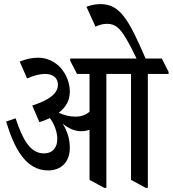

<svg xmlns="http://www.w3.org/2000/svg" viewBox="-20 -909 841 935"><path d="M214 -79C278 -79 320 -120 320 -189C320 -230 309 -269 285 -307C313 -284 343 -270 376 -270C390 -270 404 -273 416 -277V-33L488 6H498V-549H618V-33L690 6H700V-549H801V-559L768 -624H689C606 -816 564 -889 469 -889C446 -889 422 -884 401 -876L445 -779C463 -788 482 -793 502 -793C541 -793 565 -771 593 -723C610 -695 622 -672 645 -624H322V-613L355 -549H416V-365C399 -350 377 -341 347 -341C320 -341 291 -348 266 -360C303 -388 320 -422 320 -463C320 -507 302 -548 276 -578C248 -609 209 -628 166 -628C134 -628 105 -621 76 -609L112 -527C144 -541 174 -549 198 -549C238 -549 262 -530 262 -496C262 -453 218 -421 137 -395L172 -314C191 -320 207 -327 223 -334C244 -305 259 -268 259 -232C259 -191 237 -162 194 -162C128 -162 91 -227 56 -333L10 -317C48 -190 104 -79 214 -79Z"/></svg>

Font: Noto Serif Devanagari ExtraCondensed Medium
Style: Regular
Weight: 500
Width: 2
Designer: Universal Thirst, Indian Type Foundry and the Monotype Design Team
Foundry: Monotype Imaging Inc.
Version: Version 2.004